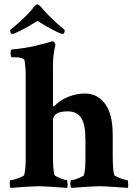

<svg xmlns="http://www.w3.org/2000/svg" viewBox="-20 -871 617 894"><path d="M29.3 3.9Q25.4 0 25.4 -16.6Q25.4 -32.2 29.3 -32.2Q37.1 -32.2 51.8 -36.6Q66.4 -41 79.1 -46.9Q91.8 -52.7 92.8 -56.6Q99.6 -84 99.6 -130.9V-518.6Q99.6 -541 98.1 -558.6Q96.7 -576.2 94.7 -588.9Q90.8 -604.5 43.9 -604.5H35.2Q29.3 -604.5 29.3 -624Q29.3 -640.6 35.2 -640.6Q91.8 -645.5 142.1 -657.2Q192.4 -668.9 213.9 -675.8L223.6 -678.7H225.6Q229.5 -678.7 233.4 -672.9Q237.3 -667 238.3 -662.1Q226.6 -618.2 226.6 -563.5V-381.8Q226.6 -375 230.5 -375Q231.4 -375 235.4 -378.9Q256.8 -403.3 295.9 -419.4Q335 -435.5 377 -435.5Q433.6 -435.5 469.2 -387.7Q504.9 -339.8 504.9 -242.2V-145.5Q504.9 -81.1 511.7 -56.6Q513.7 -52.7 526.4 -46.9Q539.1 -41 553.2 -36.6Q567.4 -32.2 573.2 -32.2Q575.2 -32.2 576.2 -24.4Q577.1 -16.6 577.1 -7.8Q577.1 1 575.2 3.9Q569.3 3.9 552.7 2.4Q536.1 1 514.2 -0.5Q492.2 -2 472.7 -2.9Q453.1 -3.9 441.4 -3.9Q425.8 -3.9 397.9 -2Q370.1 0 344.7 1.5Q319.3 2.9 311.5 3.9Q307.6 0 307.6 -16.6Q307.6 -32.2 311.5 -32.2Q319.3 -32.2 332.5 -36.6Q345.7 -41 357.9 -46.9Q370.1 -52.7 371.1 -56.6Q377.9 -84 377.9 -130.9V-218.8Q377.9 -291 358.4 -321.8Q338.9 -352.5 294.9 -352.5Q226.6 -352.5 226.6 -309.6V-145.5Q226.6 -81.1 233.4 -56.6Q235.4 -52.7 247.1 -46.9Q258.8 -41 272.5 -36.6Q286.1 -32.2 291 -32.2Q293 -32.2 293.9 -24.4Q294.9 -16.6 294.9 -7.8Q294.9 1 293 3.9Q285.2 2.9 259.8 1.5Q234.4 0 206.5 -2Q178.7 -3.9 163.1 -3.9Q151.4 -3.9 131.3 -2.9Q111.3 -2 89.8 -0.5Q68.4 1 51.8 2.4Q35.2 3.9 29.3 3.9ZM37.1 -712.9Q27.3 -712.9 27.3 -731.4Q41 -742.2 59.1 -757.8Q77.1 -773.4 98.6 -794.9Q109.4 -804.7 119.6 -816.4Q129.9 -828.1 140.6 -841.8Q148.4 -850.6 153.3 -850.6Q159.2 -850.6 168 -841.8L182.6 -825.2Q189.5 -818.4 195.3 -811.5Q201.2 -804.7 207 -798.8Q230.5 -775.4 249 -758.8Q267.6 -742.2 281.2 -731.4Q281.2 -712.9 271.5 -712.9Q265.6 -712.9 244.1 -723.1Q222.7 -733.4 197.3 -748Q171.9 -762.7 154.3 -773.4Q137.7 -762.7 111.8 -748Q85.9 -733.4 64.5 -723.1Q43 -712.9 37.1 -712.9Z"/></svg>

Font: Crimson Text Bold
Style: Bold
Weight: 700
Designer: Sebastian Kosch
Foundry: Sebastian Kosch
Version: Version 1.10 July 1, 2025